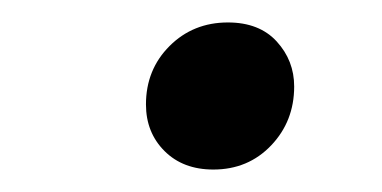

<svg xmlns="http://www.w3.org/2000/svg" viewBox="-20 -499 340 171"><path d="M170 -348Q143 -348 126.5 -364.5Q110 -381 110 -406Q110 -437 131 -458Q152 -479 183 -479Q211 -479 226.5 -462Q242 -445 242 -422Q242 -391 221.5 -369.5Q201 -348 170 -348Z"/></svg>

Font: Source Serif 4 SmText
Style: Italic
Weight: 400
Italic angle: -12°
Designer: Frank Grießhammer
Foundry: Adobe
Version: Version 4.005;hotconv 1.1.0;makeotfexe 2.6.0